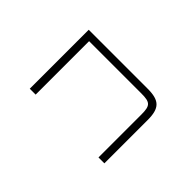

<svg xmlns="http://www.w3.org/2000/svg" viewBox="-56 -1156 1612 1612"><g transform="rotate(45 750.0 -350.0)"><path d="M313.5 -700V0H383.5V-634.5H1004C1109.5 -634.5 1129.5 -614.5 1129.5 -509V0H1199.5V-514C1199.5 -654 1153.5 -700 1013.5 -700Z"/></g></svg>

Font: Melete Light
Style: Regular
Weight: 300
Width: 6
Designer: Sora Sagano
Foundry: DOT COLON
Version: Version 0.200;FEAKit 1.0